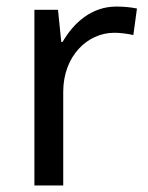

<svg xmlns="http://www.w3.org/2000/svg" viewBox="-20 -566 453 586"><path d="M335 -546C260 -546 205 -497 171 -438H167L157 -536H85V0H173V-286C173 -394 246 -466 329 -466C347 -466 370 -463 387 -459L398 -540C380 -544 355 -546 335 -546Z"/></svg>

Font: Noto Sans Buginese
Style: Regular
Weight: 400
Designer: Monotype Design Team
Foundry: Monotype Imaging Inc.
Version: Version 2.002